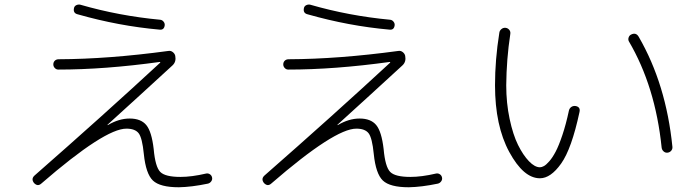

<svg xmlns="http://www.w3.org/2000/svg" viewBox="-20 -788 3040 835"><path d="M329.1 -767.6Q498 -718.8 676.8 -702.1Q685.5 -701.2 691.4 -693.8Q697.3 -686.5 696.3 -677.7Q693.4 -656.2 672.9 -659.2Q497.1 -674.8 318.4 -725.6Q296.9 -730.5 301.8 -752.9Q303.7 -761.7 312 -765.6Q320.3 -769.5 329.1 -767.6ZM159.2 10.7Q143.6 24.4 127.9 7.8Q114.3 -9.8 129.9 -24.4Q429.7 -287.1 676.8 -515.6V-517.6Q676.8 -518.6 674.8 -518.6Q434.6 -485.4 233.4 -485.4Q224.6 -485.4 218.3 -492.2Q211.9 -499 211.9 -507.8Q211.9 -517.6 218.3 -523.9Q224.6 -530.3 235.4 -530.3Q452.1 -531.2 711.9 -566.4Q722.7 -568.4 731.4 -561.5Q740.2 -554.7 742.2 -544.9Q747.1 -519.5 730.5 -503.9Q675.8 -453.1 585 -370.6Q494.1 -288.1 448.2 -246.1Q447.3 -245.1 447.3 -244.1H449.2Q497.1 -272.5 543.9 -272.5Q592.8 -272.5 616.2 -244.1Q639.6 -215.8 648.4 -139.6Q655.3 -62.5 676.8 -40.5Q698.2 -18.6 764.6 -18.6Q813.5 -18.6 876 -33.2Q884.8 -35.2 892.6 -30.3Q900.4 -25.4 902.3 -16.1Q904.3 -6.8 898.4 1Q892.6 8.8 883.8 10.7Q813.5 25.4 757.8 26.4Q675.8 26.4 645 -2.9Q614.3 -32.2 605.5 -118.2Q598.6 -188.5 583 -208.5Q567.4 -228.5 530.3 -228.5Q436.5 -229.5 159.2 10.7Z M1329.1 -767.6Q1498 -718.8 1676.8 -702.1Q1685.5 -701.2 1691.4 -693.8Q1697.3 -686.5 1696.3 -677.7Q1693.4 -656.2 1672.9 -659.2Q1497.1 -674.8 1318.4 -725.6Q1296.9 -730.5 1301.8 -752.9Q1303.7 -761.7 1312 -765.6Q1320.3 -769.5 1329.1 -767.6ZM1159.2 10.7Q1143.6 24.4 1127.9 7.8Q1114.3 -9.8 1129.9 -24.4Q1429.7 -287.1 1676.8 -515.6V-517.6Q1676.8 -518.6 1674.8 -518.6Q1434.6 -485.4 1233.4 -485.4Q1224.6 -485.4 1218.3 -492.2Q1211.9 -499 1211.9 -507.8Q1211.9 -517.6 1218.3 -523.9Q1224.6 -530.3 1235.4 -530.3Q1452.1 -531.2 1711.9 -566.4Q1722.7 -568.4 1731.4 -561.5Q1740.2 -554.7 1742.2 -544.9Q1747.1 -519.5 1730.5 -503.9Q1675.8 -453.1 1585 -370.6Q1494.1 -288.1 1448.2 -246.1Q1447.3 -245.1 1447.3 -244.1H1449.2Q1497.1 -272.5 1543.9 -272.5Q1592.8 -272.5 1616.2 -244.1Q1639.6 -215.8 1648.4 -139.6Q1655.3 -62.5 1676.8 -40.5Q1698.2 -18.6 1764.6 -18.6Q1813.5 -18.6 1876 -33.2Q1884.8 -35.2 1892.6 -30.3Q1900.4 -25.4 1902.3 -16.1Q1904.3 -6.8 1898.4 1Q1892.6 8.8 1883.8 10.7Q1813.5 25.4 1757.8 26.4Q1675.8 26.4 1645 -2.9Q1614.3 -32.2 1605.5 -118.2Q1598.6 -188.5 1583 -208.5Q1567.4 -228.5 1530.3 -228.5Q1436.5 -229.5 1159.2 10.7Z M2857.4 -146.5Q2830.1 -412.1 2714.8 -608.4Q2710.9 -616.2 2713.9 -625Q2716.8 -633.8 2724.6 -637.7Q2746.1 -648.4 2757.8 -627.9Q2877 -421.9 2904.3 -149.4Q2905.3 -139.6 2898.9 -132.3Q2892.6 -125 2882.8 -124Q2873 -123 2865.7 -129.9Q2858.4 -136.7 2857.4 -146.5ZM2328.1 -12.7Q2256.8 -12.7 2194.8 -127Q2132.8 -241.2 2132.8 -417Q2132.8 -528.3 2151.4 -644.5Q2152.3 -654.3 2160.2 -661.1Q2168 -668 2178.7 -667Q2188.5 -666 2194.8 -658.2Q2201.2 -650.4 2199.2 -639.6Q2182.6 -530.3 2181.6 -417Q2181.6 -339.8 2196.3 -271Q2210.9 -202.1 2232.9 -157.7Q2254.9 -113.3 2280.3 -86.9Q2305.7 -60.5 2328.1 -60.5Q2335.9 -60.5 2345.7 -65.9Q2355.5 -71.3 2369.1 -86.9Q2382.8 -102.5 2396.5 -128.4Q2410.2 -154.3 2425.8 -200.7Q2441.4 -247.1 2454.1 -306.6Q2456.1 -316.4 2463.9 -322.3Q2471.7 -328.1 2482.4 -327.1Q2505.9 -323.2 2500 -299.8Q2465.8 -140.6 2420.4 -76.7Q2375 -12.7 2328.1 -12.7Z"/></svg>

Font: Rounded-X Mgen+ 2m light
Style: Regular
Weight: 200
Designer: [Source Han Sans]
Ryoko NISHIZUKA  (kana & ideographs); Paul D. Hunt (Latin, Greek & Cyrillic); Wenlong ZHANG  (bopomofo
Version: Version 1.059.20150602